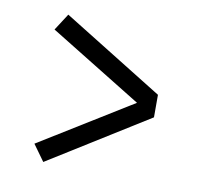

<svg xmlns="http://www.w3.org/2000/svg" viewBox="-54 -479 535 512"><g transform="rotate(10 213.0 -223.0)"><path d="M364.3 -252.9V-191.9L94.2 -23.4L62.5 -67.4L313 -222.2L62.5 -376.5L91.8 -421.9Z"/></g></svg>

Font: Amiri Typewriter
Style: Regular
Weight: 400
Monospace: yes
Designer: Khaled Hosny
Version: Version 1.1